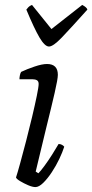

<svg xmlns="http://www.w3.org/2000/svg" viewBox="-20 -760 375 780"><path d="M124 0Q112 0 94.5 -7.5Q77 -15 62 -24Q47 -33 45 -39Q51 -57 62 -97Q73 -137 86 -187Q99 -237 110.5 -285.5Q122 -334 129.5 -370.5Q137 -407 137 -419Q137 -430 130 -434Q123 -438 112 -438H59Q59 -446 61 -455Q63 -464 66 -468Q89 -479 120 -489.5Q151 -500 171 -500Q215 -500 215 -456Q215 -439 202 -382.5Q189 -326 168.5 -243.5Q148 -161 125 -63L136 -56Q145 -65 160.5 -86Q176 -107 191.5 -131.5Q207 -156 218 -175Q226 -175 232 -171.5Q238 -168 241 -164Q234 -142 221 -114.5Q208 -87 190.5 -60.5Q173 -34 155.5 -17Q138 0 124 0ZM179 -571Q162 -571 140.5 -607.5Q119 -644 87 -721Q91 -726 95.5 -731Q100 -736 110 -740L189 -642L314 -740Q333 -730 335 -721Q266 -644 231 -607.5Q196 -571 179 -571Z"/></svg>

Font: Texturina Extralight
Style: Italic
Weight: 200
Italic angle: -11°
Designer: Guillermo Torres Carreño
Foundry: Omnibus-Type
Version: Version 1.002; ttfautohint (v1.8.3)